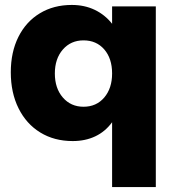

<svg xmlns="http://www.w3.org/2000/svg" viewBox="-20 -567 727 781"><path d="M613.8 -541V193.8H436V-69.8Q408.2 -31.7 367.7 -12.5Q327.1 6.8 275.9 6.8Q200.7 6.8 143.8 -28.1Q86.9 -63 55.4 -126.5Q23.9 -189.9 23.9 -272.9Q23.9 -355 54.9 -417Q85.9 -479 142.1 -512.9Q198.2 -546.9 272 -546.9Q323.7 -546.9 365.5 -526.9Q407.2 -506.8 436 -470.2V-541ZM436 -268.1Q436 -329.1 404.1 -366Q372.1 -402.8 319.8 -402.8Q268.1 -402.8 235.6 -365.5Q203.1 -328.1 203.1 -268.1Q203.1 -208 235.6 -170.4Q268.1 -132.8 319.8 -132.8Q372.1 -132.8 404.1 -170.4Q436 -208 436 -268.1Z"/></svg>

Font: Argentum Sans
Style: Bold
Weight: 700
Designer: Julieta Ulanovsky (Modified by Cristiano Sobral)
Foundry: Julieta Ulanovsky
Version: Version 1.000; ttfautohint (v1.5.65-e2d9)